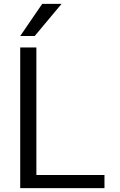

<svg xmlns="http://www.w3.org/2000/svg" viewBox="-20 -977 621 997"><path d="M299.8 -957 160.2 -790H85L199.2 -957ZM168.9 -730.5V-68.4H522.5V0H85V-730.5Z"/></svg>

Font: Gen Shin Gothic Normal
Style: Regular
Weight: 300
Designer: [Source Han Sans]
Ryoko NISHIZUKA  (kana & ideographs); Paul D. Hunt (Latin, Greek & Cyrillic); Wenlong ZHANG  (bopomofo
Version: Version 1.002.20150607